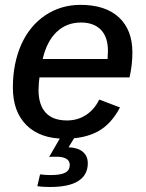

<svg xmlns="http://www.w3.org/2000/svg" viewBox="-20 -558 596 786"><path d="M141.6 -241.2Q138.7 -224.6 137.7 -189.9Q137.7 -129.4 166.7 -97.2Q195.8 -64.9 254.4 -64.9Q297.9 -64.9 332.3 -87.4Q366.7 -109.9 386.2 -150.4L471.2 -118.2Q435.1 -49.3 380.4 -19.8Q325.7 9.8 244.6 9.8Q144.5 9.8 88.6 -45.4Q32.7 -100.6 32.7 -199.7Q32.7 -298.3 67.4 -376.5Q102.5 -453.6 166 -495.8Q229.5 -538.1 310.1 -538.1Q411.1 -538.1 466.6 -487.1Q522 -436 522 -342.8Q522 -293 510.3 -241.2ZM154.8 -316.4H420.4L421.9 -349.1Q421.9 -406.7 392.8 -436.3Q363.8 -465.8 311.5 -465.8Q252.4 -465.8 211.9 -427.2Q171.4 -388.7 154.8 -316.4ZM260.7 44.9Q298.8 46.4 319.1 63.5Q339.4 80.6 339.4 110.4Q339.4 157.7 301 182.6Q262.7 207.5 184.6 207.5Q172.4 207.5 159.4 206.8Q146.5 206.1 132.8 204.1L144 155.8Q166 158.7 186 158.7Q229 158.7 247.3 148.7Q265.6 138.7 265.6 117.2Q265.6 83.5 209 83.5Q199.7 83.5 192.9 83.7Q186 84 181.2 84.5L230 0H288.1Z"/></svg>

Font: Arimo Medium
Style: Italic
Weight: 500
Italic angle: -12°
Designer: Steve Matteson
Foundry: Monotype Imaging Inc.
Version: Version 1.33